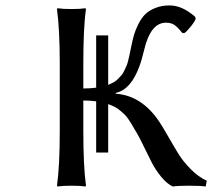

<svg xmlns="http://www.w3.org/2000/svg" viewBox="-20 -678 775 701"><path d="M241.2 -645Q273.4 -645 292 -647.9L293.9 -645Q284.2 -578.6 284.2 -444.8V-355Q309.6 -355 331.1 -357.9V-548.8H375V-368.2Q385.7 -372.6 395 -377.7Q404.3 -382.8 411.4 -390.4Q418.5 -397.9 423.8 -403.8Q429.2 -409.7 433.8 -420.2Q438.5 -430.7 441.4 -436.5Q444.3 -442.4 447.5 -455.1Q450.7 -467.8 451.9 -473.1Q453.1 -478.5 456.1 -493.2Q459 -507.8 460 -512.2Q464.8 -535.2 469.7 -552Q474.6 -568.8 485.4 -590.3Q496.1 -611.8 509.8 -625.5Q523.4 -639.2 546.6 -648.7Q569.8 -658.2 599.1 -658.2Q645 -658.2 691.9 -617.2L694.8 -609.9Q689.9 -597.2 674.3 -578.4Q658.7 -559.6 652.8 -557.1L645 -558.1Q629.4 -578.1 617.2 -586.7Q605 -595.2 585.9 -595.2Q529.3 -595.2 505.9 -494.1Q473.6 -353.5 402.8 -338.9V-335.9Q496.6 -329.1 560.1 -235.8Q573.2 -216.3 595.9 -176.5Q618.7 -136.7 634 -112.3Q649.4 -87.9 676.5 -60.3Q703.6 -32.7 734.9 -18.1L731 2.9Q710.9 0 668 0Q630.9 0 610.8 2.9Q588.9 -7.3 568.1 -33Q547.4 -58.6 534.7 -83.5Q522 -108.4 505.6 -142.1Q489.3 -175.8 481 -189.9Q477.5 -195.3 470.2 -208Q462.9 -220.7 459.2 -226.8Q455.6 -232.9 448.2 -243.7Q440.9 -254.4 434.3 -260.5Q427.7 -266.6 418.7 -274.4Q409.7 -282.2 398.7 -287.8Q387.7 -293.5 375 -297.9V-121.1H331.1V-308.1Q309.6 -311 284.2 -311V-200.2Q284.2 -71.3 293.9 0L292 2.9Q273.4 0 241.2 0Q208.5 0 189.9 2.9L188 0Q198.2 -71.3 198.2 -200.2V-444.8Q198.2 -569.8 188 -645L189.9 -647.9Q208.5 -645 241.2 -645Z"/></svg>

Font: Linear Smooth
Style: Regular
Weight: 400
Designer: Philipp H. Poll, Flanker
Foundry: Philipp H. Poll, reworked by Flanker
Version: Version 1.061 | FøM Fix